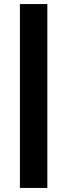

<svg xmlns="http://www.w3.org/2000/svg" viewBox="-20 -795 331 945"><path d="M78 130H213V-775H78Z"/></svg>

Font: FIGSv2-sans-serif ExtraBold
Style: Regular
Weight: 800
Designer: Matt McInerney, Pablo Impallari, Rodrigo Fuenzalida,Mirko Velimirovic
Foundry: Matt McInerney, Pablo Impallari, Rodrigo Fuenzalida
Version: Version 4.021;hotconv 1.0.109;makeotfexe 2.5.65596